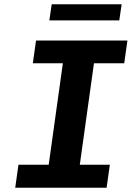

<svg xmlns="http://www.w3.org/2000/svg" viewBox="-20 -875 640 895"><path d="M51 0 66 -107H207L273 -580H133L148 -686H574L559 -580H418L352 -107H492L477 0ZM210 -780 221 -855H547L536 -780Z"/></svg>

Font: Chivo Mono SemiBold
Style: Italic
Weight: 600
Italic angle: -8.05°
Monospace: yes
Version: Version 1.008